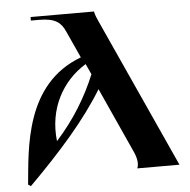

<svg xmlns="http://www.w3.org/2000/svg" viewBox="-53 -775 855 866"><g transform="rotate(-5 374.0 -342.0)"><path d="M537 0H728L422 -673C415 -688 407 -706 404 -722H117V-706H154C228 -706 253 -684 271 -644L327 -521C66 -424 56 -130 40 30L52 38C196 -106 312 -237 394 -371L526 -80C539 -53 547 -22 537 0ZM187 -154C170 -301 238 -423 346 -489L368 -441C326 -339 268 -244 187 -154Z"/></g></svg>

Font: Sinistre
Style: Bold
Weight: 700
Designer: Jules Durand
Foundry: Collletttivo
Version: Version 69.420;Glyphs 3.2 (3217)